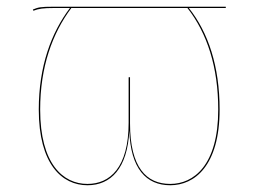

<svg xmlns="http://www.w3.org/2000/svg" viewBox="-20 -537 763 566"><path d="M645.6 -517.2H139.1C97.1 -517.2 92.6 -515.2 76.9 -508.9L78.4 -505.3C94.1 -511.4 107.2 -513.4 139.4 -513.4H186.2C130.9 -440.2 94.3 -341.2 94.3 -214.2C94.3 -52.8 162.8 9.1 237.9 9.1C306.4 9.1 355.6 -40 361.3 -152C364.7 -40 411.1 9.1 481.9 9.1C552.9 9.1 627.4 -47.4 627.4 -214.1C627.4 -341.2 594.1 -441 536.7 -513.4H645.6ZM623.3 -213.9C623.3 -49.6 550.8 5.2 481.8 5.2C411.9 5.2 363.3 -42.9 363.3 -173.3V-309.5L359.2 -309.1V-175.2C359.2 -43.1 304.2 5.2 237.7 5.2C165.9 5.2 98.4 -53.9 98.4 -214.1C98.4 -339.7 134.5 -439 190.3 -513.4H532.6C590.6 -439 623.3 -339.7 623.3 -213.9Z"/></svg>

Font: Fira Sans Four
Style: Regular
Weight: 100
Designer: Carrois Corporate & Edenspiekermann AG
Foundry: Carrois Corporate GbR & Edenspiekermann AG
Version: Version 4.203;PS 004.203;hotconv 1.0.88;makeotf.lib2.5.64775